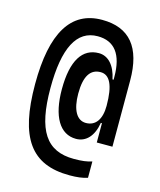

<svg xmlns="http://www.w3.org/2000/svg" viewBox="-121 -789 828 994"><g transform="rotate(15 293.0 -292.5)"><path d="M346.7 118.7C386.7 118.7 415 115.2 442.9 106.4V18.6C417.5 27.3 388.7 30.8 346.7 30.8C198.2 30.8 134.8 -65.4 134.8 -292C134.8 -507.8 190.4 -614.7 302.7 -614.7C392.6 -614.7 439.5 -554.2 439.5 -433.1V-418.5H433.6C418.9 -490.7 380.9 -531.7 331.1 -531.7C243.2 -531.7 193.4 -456.5 193.4 -302.2C193.4 -156.2 243.2 -72.3 330.1 -72.3C383.8 -72.3 421.9 -113.3 433.6 -185.5H439.5V-82H523.4V-436C523.4 -614.3 449.7 -702.6 302.7 -702.6C135.7 -702.6 52.7 -566.4 52.7 -292C52.7 -3.9 140.6 118.7 346.7 118.7ZM358.4 -165C309.6 -165 281.2 -214.8 281.2 -302.2C281.2 -397.5 311.5 -439 365.2 -439C413.1 -439 439.5 -390.1 439.5 -278.3C439.5 -206.1 410.2 -165 358.4 -165Z"/></g></svg>

Font: Cascadia Code PL
Style: Regular
Weight: 400
Monospace: yes
Designer: Aaron Bell
Foundry: Saja Typeworks
Version: Version 2404.023